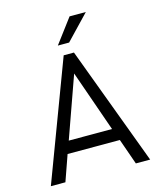

<svg xmlns="http://www.w3.org/2000/svg" viewBox="-129 -984 896 1076"><g transform="rotate(-15 319.0 -446.0)"><path d="M272.5 -751H337.9L472.7 -892.1H378.4ZM30.8 0H115.2L168 -149.9H471.2L523.9 0H606.9L349.6 -689.9H290ZM193.8 -220.7 320.3 -576.2 444.8 -220.7Z"/></g></svg>

Font: HK Grotesk
Style: Regular
Weight: 400
Designer: Alfredo Marco Pradil and Stefan Peev
Foundry: Hanken Design Co.
Version: Version 1.045;PS 001.045;hotconv 1.0.88;makeotf.lib2.5.64775